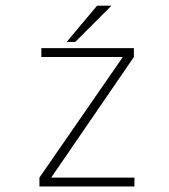

<svg xmlns="http://www.w3.org/2000/svg" viewBox="-20 -674 610 694"><path d="M221 -522.5 331 -653.5H383L252 -522.5ZM165 -32H466V0H122.5V-32L424 -468H129.5V-500H464V-468Z"/></svg>

Font: League Mono Narrow Thin
Style: Regular
Weight: 100
Width: 3
Designer: Tyler Finck
Foundry: The League of Moveable Type / Tyler Finck
Version: Version 2.210